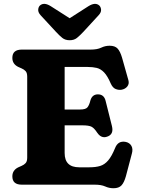

<svg xmlns="http://www.w3.org/2000/svg" viewBox="-20 -957 730 995"><path d="M44 -657Q44 -700 93 -700H450Q484 -700 504.5 -710Q525 -720 548 -720Q576 -720 589.5 -705.2Q603 -690.5 612.5 -658L645.5 -541Q650.5 -522.5 639.8 -509Q629 -495.5 610 -492Q594.5 -489.5 579.2 -495.8Q564 -502 554 -524Q537 -563.5 519.5 -581.8Q502 -600 481.5 -605Q461 -610 434 -610H315V-389.5H395Q424 -389.5 433.2 -400.8Q442.5 -412 448.5 -436.5Q457.5 -467.5 486.5 -468Q519.5 -468.5 527.5 -433.5L560 -304Q571 -260 534.5 -248.5Q505 -238.5 484 -269Q469 -292 455.2 -299.8Q441.5 -307.5 405.5 -307.5H315V-164Q315 -90 390.5 -90H443.5Q476 -90 499 -97Q522 -104 540.5 -125.5Q559 -147 576.5 -190Q592 -229.5 632 -221.5Q652 -217 661 -201Q670 -185 663.5 -161.5L632.5 -44Q623.5 -11.5 609.8 3.5Q596 18.5 568 18.5Q545.5 18.5 525 9.2Q504.5 0 470.5 0H93Q44 0 44 -43Q44 -74.5 74 -89.5L92 -97.5Q105 -103 113 -112Q121 -121 121 -140.5V-559.5Q121 -579 113 -588Q105 -597 92 -602.5L74 -610.5Q44 -625.5 44 -657ZM412 -792Q393.5 -772.5 378.8 -760.5Q364 -748.5 341 -748.5Q318 -748.5 303 -760.5Q288 -772.5 270 -792L190.5 -878Q177 -893 178 -907Q179 -921 187 -928.5Q208 -947 243 -925L341 -862.5L438.5 -925Q474 -947 494.5 -928.5Q502.5 -921 503.8 -907Q505 -893 491 -878Z"/></svg>

Font: Fraunces 9pt S100
Style: Bold
Weight: 700
Version: Version 1.000; ttfautohint (v1.8.3)